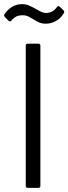

<svg xmlns="http://www.w3.org/2000/svg" viewBox="-31 -912 332 932"><path d="M94 -10V-690Q94 -700 104 -700H155Q165 -700 165 -690V-10Q165 0 155 0H104Q94 0 94 -10ZM130 -819Q112 -830 102 -834Q92 -838 80 -838Q62 -838 49.5 -832.5Q37 -827 25 -813Q19 -804 11 -811L-7 -829Q-14 -836 -9 -843Q24 -892 77 -892Q93 -892 105.5 -887Q118 -882 128.5 -876.5Q139 -871 142 -869Q146 -867 156.5 -861Q167 -855 175.5 -852Q184 -849 192 -849Q225 -849 245 -877Q251 -887 259 -879L277 -862Q284 -855 278 -847Q264 -823 240.5 -810Q217 -797 192 -797Q173 -797 159 -803Q145 -809 130 -819Z"/></svg>

Font: Barlow
Style: Regular
Weight: 400
Designer: Jeremy Tribby
Foundry: Tribby Type
Version: Version 1.408;December 10, 2018;FontCreator 11.5.0.2430 64-b